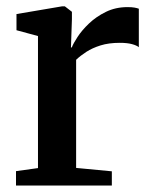

<svg xmlns="http://www.w3.org/2000/svg" viewBox="-20 -574 472 594"><path d="M29.5 0V-44.5L97.5 -54V-462.5L31 -480.5V-530.5L172.5 -554.5H180.5L202.5 -537.5V-514.5L199.5 -426.5L202.5 -428Q206.5 -439 219.8 -459.5Q233 -480 255.2 -501.2Q277.5 -522.5 307.5 -537.2Q337.5 -552 374.5 -552Q388 -552 396.2 -550.5Q404.5 -549 409.5 -547V-428Q403 -433.5 388.2 -437.5Q373.5 -441.5 350.5 -441.5Q316.5 -441.5 291 -433.5Q265.5 -425.5 247 -413.5Q228.5 -401.5 215.5 -389V-54.5L326 -44V0Z"/></svg>

Font: Merriweather 48pt SemiBold
Style: Regular
Weight: 600
Version: Version 2.100